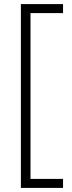

<svg xmlns="http://www.w3.org/2000/svg" viewBox="-20 -750 351 938"><path d="M288 -686H129V124H288V168H82V-730H288Z"/></svg>

Font: Elaine Sans Light
Style: Regular
Weight: 300
Designer: Wei Huang
Foundry: Wei Huang
Version: Version 2.001;December 24, 2019;FontCreator 12.0.0.2547 64-b